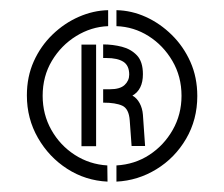

<svg xmlns="http://www.w3.org/2000/svg" viewBox="-20 -713 432 370"><path d="M187.2 -363Q144.8 -365 109.6 -387.6Q74.4 -410.2 53.1 -447.3Q31.8 -484.4 31.8 -529.2Q31.8 -565.2 45.1 -594.8Q58.4 -624.4 81.2 -646.4Q104 -668.4 131.9 -680.6Q159.8 -692.8 188.4 -693.4V-662.6Q155.8 -661.4 126.8 -643.5Q97.8 -625.6 80 -595.8Q62.2 -566 62.2 -528.4Q62.2 -492.4 79 -462.6Q95.8 -432.8 124.2 -414.5Q152.6 -396.2 186.8 -394.2ZM204.4 -363V-394.2Q239.6 -396.2 267.7 -414.5Q295.8 -432.8 312.8 -462.6Q329.8 -492.4 329.8 -528.4Q329.8 -565.6 312.2 -595.6Q294.6 -625.6 266.3 -643.5Q238 -661.4 204.4 -662.6V-693.4Q233.6 -692.8 261 -680.4Q288.4 -668 311 -645.8Q333.6 -623.6 346.9 -593.8Q360.2 -564 360.2 -528Q360.2 -482.4 338.6 -445.5Q317 -408.6 281.3 -386.8Q245.6 -365 204.4 -363ZM137 -431.2V-627H165.2V-431.2ZM233.6 -431.6 230 -481Q228.4 -503.4 215.7 -509.3Q203 -515.2 178.8 -515.2V-541H191.8Q211.4 -541 220.2 -549.3Q229 -557.6 229 -569.2Q229 -586.8 217.7 -594Q206.4 -601.2 185.2 -601.2H178.8V-627.4Q197.4 -627.4 214.9 -622.9Q232.4 -618.4 243.9 -606.3Q255.4 -594.2 255.4 -570Q255.4 -540.2 235.2 -528.8Q243.8 -524 249.1 -514.2Q254.4 -504.4 255.4 -492L259.6 -431.6Z"/></svg>

Font: Stick No Bills ExtraLight
Style: Regular
Weight: 200
Designer: Kosala Senevirathne, Siva Puranthara, Lasantha Premarathna, Tharique Azeez
Foundry: mooniak
Version: Version 2.000